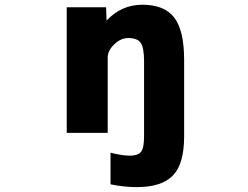

<svg xmlns="http://www.w3.org/2000/svg" viewBox="-20 -555 1040 805"><path d="M584 -298.8Q584 -355.5 569.8 -375.5Q555.7 -395.5 517.6 -395.5Q486.3 -395.5 459 -369.1Q431.6 -342.8 431.6 -314.5V2H259.8V-524.4H424.8L426.8 -468.8Q489.3 -535.2 577.1 -535.2Q668.9 -535.2 710.4 -481.4Q752 -427.7 752 -303.7V17.6Q752 131.8 705.1 180.7Q658.2 229.5 553.7 229.5Q500 229.5 443.4 217.8V85Q486.3 96.7 522.5 97.7Q558.6 97.7 571.3 81.5Q584 65.4 584 17.6Z"/></svg>

Font: Gen Shin Gothic Monospace Heavy
Style: Bold
Weight: 800
Designer: [Source Han Sans]
Ryoko NISHIZUKA  (kana & ideographs); Paul D. Hunt (Latin, Greek & Cyrillic); Wenlong ZHANG  (bopomofo
Version: Version 1.002.20150607